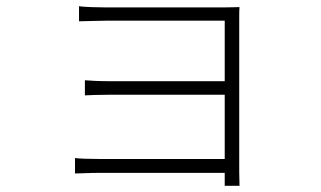

<svg xmlns="http://www.w3.org/2000/svg" viewBox="-20 -558 1040 622"><path d="M755 0V-503C755 -517 755 -527 756 -535C744 -535 728 -534 705 -534H323C302 -534 251 -535 236 -538V-489C250 -489 302 -491 323 -491H708V-295H329C297 -295 269 -297 255 -298V-249C273 -250 297 -251 330 -251H708V-43H300C266 -43 239 -44 223 -46V4C239 4 269 2 301 2H708V13C708 25 708 36 708 44H756C756 30 755 16 755 0Z"/></svg>

Font: Glow Sans SC Normal Light
Style: Regular
Weight: 300
Designer: Ryoko NISHIZUKA (kana, bopomofo & ideographs); Paul D. Hunt (Latin, Greek & Cyrillic); Sandoll Communications, Soo-young
Version: Version 0.93